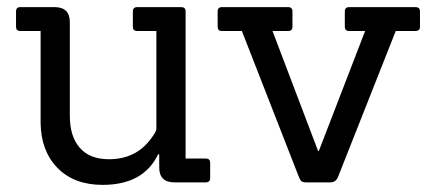

<svg xmlns="http://www.w3.org/2000/svg" viewBox="-20 -512 1209 539"><path d="M557 0H470Q427 0 427 -42V-79H424Q383 7 268 7Q188 7 141.5 -40.5Q95 -88 94 -167V-425H37Q25 -425 25 -437V-480Q25 -492 37 -492H133Q176 -492 176 -450V-187Q176 -129 204 -97Q232 -65 286 -65Q359 -65 401 -119Q419 -142 419 -150V-425H365Q353 -425 353 -437V-480Q353 -492 365 -492H489Q501 -492 501 -480V-67H557Q570 -67 570 -55V-12Q570 0 557 0Z M907 0H840Q830 0 826 -3.5Q822 -7 818 -18L659 -425H603Q591 -425 591 -437V-480Q591 -492 603 -492H789Q801 -492 801 -480V-437Q801 -425 789 -425H745L873 -88H875L1005 -425H960Q948 -425 948 -437V-480Q948 -492 960 -492H1146Q1159 -492 1159 -480V-437Q1159 -425 1146 -425H1091L930 -18Q924 0 907 0Z"/></svg>

Font: Sanchez
Style: Regular
Weight: 400
Designer: Daniel Hernández
Foundry: LatinoType
Version: Version 1.001